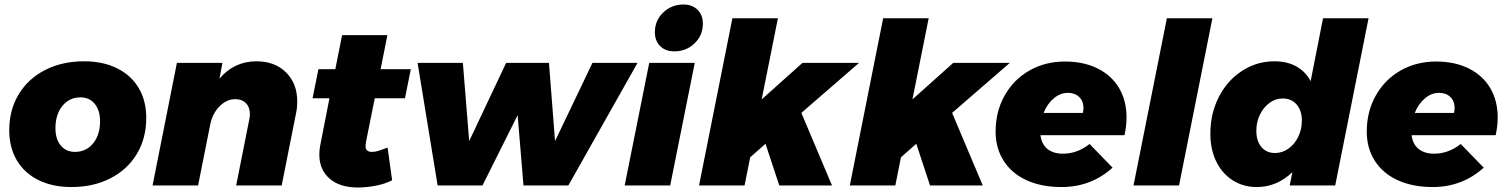

<svg xmlns="http://www.w3.org/2000/svg" viewBox="-20 -823 6685 852"><path d="M629 -300Q629 -209 587 -139.5Q545 -70 469.5 -31.5Q394 7 297 7Q213 7 150.5 -24Q88 -55 54.5 -112Q21 -169 21 -245Q21 -335 63 -404.5Q105 -474 180.5 -512.5Q256 -551 353 -551Q437 -551 499.5 -520Q562 -489 595.5 -432.5Q629 -376 629 -300ZM226 -254Q226 -206 249.5 -177.5Q273 -149 313 -149Q362 -149 393 -186.5Q424 -224 424 -285Q424 -333 400.5 -362Q377 -391 337 -391Q288 -391 257 -353Q226 -315 226 -254Z M1299 -373Q1299 -345 1294 -322L1230 0H1028L1086 -292Q1089 -306 1089 -316Q1089 -347 1071.5 -365Q1054 -383 1024 -383Q986 -383 954.5 -351.5Q923 -320 913 -271L859 0H657L765 -544H967L954 -474Q1019 -551 1118 -551Q1200 -551 1249.5 -501.5Q1299 -452 1299 -373Z M1604 -193Q1602 -179 1602 -175Q1602 -161 1609.5 -155Q1617 -149 1631 -149Q1645 -149 1660.5 -154Q1676 -159 1700 -168L1720 -23Q1689 -7 1648 1Q1607 9 1567 9Q1488 9 1442.5 -30.5Q1397 -70 1397 -137Q1397 -159 1401 -178L1442 -387H1367L1393 -516H1468L1498 -667H1699L1669 -516H1803L1777 -387H1643Z M2809 -544 2502 0H2303L2277 -312L2121 0H1922L1833 -544H2034L2062 -197L2226 -544H2416L2443 -197L2609 -544Z M3063 -544 2954 0H2752L2861 -544ZM3099 -718Q3099 -666 3062 -630.5Q3025 -595 2972 -595Q2933 -595 2909.5 -618.5Q2886 -642 2886 -680Q2886 -732 2923 -767.5Q2960 -803 3013 -803Q3052 -803 3075.5 -779.5Q3099 -756 3099 -718Z M3792 -544 3536 -322 3672 0H3438L3377 -185L3309 -125L3284 0H3082L3230 -742H3432L3360 -382L3541 -544Z M4461 -544 4205 -322 4341 0H4107L4046 -185L3978 -125L3953 0H3751L3899 -742H4101L4029 -382L4210 -544Z M4979 -302Q4979 -264 4970 -223H4597Q4602 -183 4628 -162Q4654 -141 4697 -141Q4760 -141 4815 -184L4917 -79Q4822 7 4690 7Q4602 7 4536 -23Q4470 -53 4434 -109Q4398 -165 4398 -239Q4398 -328 4438 -399Q4478 -470 4548 -510Q4618 -550 4706 -550Q4789 -550 4851 -519Q4913 -488 4946 -432Q4979 -376 4979 -302ZM4788 -344Q4788 -374 4769 -392.5Q4750 -411 4719 -411Q4685 -411 4656 -386.5Q4627 -362 4611 -322H4785Q4788 -334 4788 -344Z M5360 -742 5212 0H5010L5158 -742Z M5351 -230Q5351 -319 5388.5 -392.5Q5426 -466 5491.5 -508.5Q5557 -551 5635 -551Q5691 -551 5732 -528.5Q5773 -506 5796 -463L5851 -742H6053L5905 0H5703L5715 -59Q5646 7 5557 7Q5497 7 5450 -23Q5403 -53 5377 -106.5Q5351 -160 5351 -230ZM5757 -288Q5757 -332 5734 -359Q5711 -386 5672 -386Q5640 -386 5613.5 -366.5Q5587 -347 5571 -314.5Q5555 -282 5555 -243Q5555 -197 5577.5 -170.5Q5600 -144 5638 -144Q5670 -144 5697.5 -163.5Q5725 -183 5741 -216Q5757 -249 5757 -288Z M6626 -302Q6626 -264 6617 -223H6244Q6249 -183 6275 -162Q6301 -141 6344 -141Q6407 -141 6462 -184L6564 -79Q6469 7 6337 7Q6249 7 6183 -23Q6117 -53 6081 -109Q6045 -165 6045 -239Q6045 -328 6085 -399Q6125 -470 6195 -510Q6265 -550 6353 -550Q6436 -550 6498 -519Q6560 -488 6593 -432Q6626 -376 6626 -302ZM6435 -344Q6435 -374 6416 -392.5Q6397 -411 6366 -411Q6332 -411 6303 -386.5Q6274 -362 6258 -322H6432Q6435 -334 6435 -344Z"/></svg>

Font: Gontserrat ExtraBold
Style: Italic
Weight: 800
Italic angle: -11.3°
Designer: Julieta Ulanovsky
Foundry: Julieta Ulanovsky
Version: Version 6.001